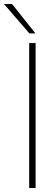

<svg xmlns="http://www.w3.org/2000/svg" viewBox="-77 -934 265 954"><path d="M68 0H100V-720H68ZM-57 -914 69 -768H99L-17 -914Z"/></svg>

Font: Aspekta 100
Style: Regular
Weight: 100
Designer: Ivo Dolenc
Version: Version 2.000